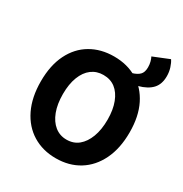

<svg xmlns="http://www.w3.org/2000/svg" viewBox="-210 -1086 1199 1259"><g transform="rotate(30 389.0 -456.5)"><path d="M621 -666 545 -720Q580 -730 598.5 -748.5Q617 -767 617 -805Q617 -827 612 -846Q607 -865 600 -878L721 -927Q734 -908 743.5 -878.5Q753 -849 753 -816Q753 -755 720 -719.5Q687 -684 621 -666ZM390 14Q291 14 215 -32.5Q139 -79 96.5 -166.5Q54 -254 54 -375Q54 -496 96.5 -581.5Q139 -667 215 -711.5Q291 -756 390 -756Q490 -756 565.5 -711Q641 -666 683.5 -581Q726 -496 726 -375Q726 -254 683.5 -166.5Q641 -79 565.5 -32.5Q490 14 390 14ZM390 -127Q443 -127 480 -157.5Q517 -188 538 -243.5Q559 -299 559 -375Q559 -450 538 -504.5Q517 -559 480 -587.5Q443 -616 390 -616Q339 -616 301 -587.5Q263 -559 242 -504.5Q221 -450 221 -375Q221 -299 242 -243.5Q263 -188 301 -157.5Q339 -127 390 -127Z"/></g></svg>

Font: Noto Sans JP ExtraBold
Style: Regular
Weight: 800
Designer: Ryoko NISHIZUKA  (kana, bopomofo & ideographs); Paul D. Hunt (Latin, Greek & Cyrillic); Sandoll Communications , Soo-you
Foundry: Adobe
Version: Version 2.004-H2;hotconv 1.0.118;makeotfexe 2.5.65603